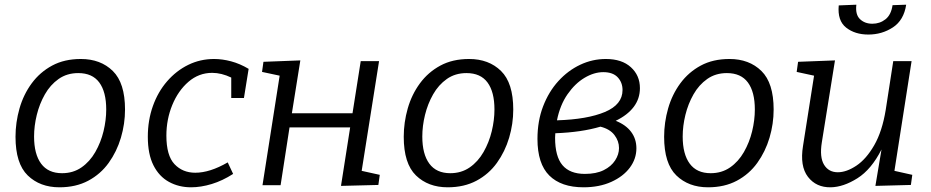

<svg xmlns="http://www.w3.org/2000/svg" viewBox="-20 -788 3961 817"><path d="M324 -537Q408 -537 460 -486Q512 -435 512 -322Q512 -261 494.5 -202Q477 -143 442.5 -95Q408 -47 355.5 -19Q303 9 233 9Q150 9 98 -41.5Q46 -92 46 -206Q46 -267 63 -326.5Q80 -386 115 -433.5Q150 -481 202 -509Q254 -537 324 -537ZM313 -477Q265 -477 229.5 -452Q194 -427 171 -386.5Q148 -346 136.5 -299Q125 -252 125 -207Q125 -132 155 -91.5Q185 -51 244 -51Q291 -51 326.5 -75.5Q362 -100 385.5 -141Q409 -182 420.5 -229.5Q432 -277 432 -322Q432 -397 402.5 -437Q373 -477 313 -477Z M793 9Q741 9 699 -14Q657 -37 633 -84.5Q609 -132 609 -206Q609 -276 630.5 -336.5Q652 -397 691 -442Q730 -487 781 -512Q832 -537 891 -537Q926 -537 963.5 -527Q1001 -517 1038 -495L1018 -371H964V-458Q922 -478 883 -478Q826 -478 782 -440Q738 -402 713 -341Q688 -280 688 -211Q688 -126 722.5 -89.5Q757 -53 811 -53Q873 -53 949 -97L972 -48Q927 -19 881 -5Q835 9 793 9Z M1097 0 1170 -466 1095 -482 1101 -525 1258 -531 1222 -306H1480L1515 -528H1593L1519 -61L1596 -44L1590 -1L1431 3L1470 -246H1212L1174 0Z M1976 -537Q2060 -537 2112 -486Q2164 -435 2164 -322Q2164 -261 2146.5 -202Q2129 -143 2094.5 -95Q2060 -47 2007.5 -19Q1955 9 1885 9Q1802 9 1750 -41.5Q1698 -92 1698 -206Q1698 -267 1715 -326.5Q1732 -386 1767 -433.5Q1802 -481 1854 -509Q1906 -537 1976 -537ZM1965 -477Q1917 -477 1881.5 -452Q1846 -427 1823 -386.5Q1800 -346 1788.5 -299Q1777 -252 1777 -207Q1777 -132 1807 -91.5Q1837 -51 1896 -51Q1943 -51 1978.5 -75.5Q2014 -100 2037.5 -141Q2061 -182 2072.5 -229.5Q2084 -277 2084 -322Q2084 -397 2054.5 -437Q2025 -477 1965 -477Z M2463 9Q2368 9 2317.5 -41Q2267 -91 2267 -197Q2267 -273 2291 -335.5Q2315 -398 2356 -443Q2397 -488 2449 -512.5Q2501 -537 2558 -537Q2626 -537 2664.5 -502Q2703 -467 2703 -413Q2703 -368 2676.5 -333Q2650 -298 2600 -274Q2643 -257 2665.5 -227Q2688 -197 2688 -157Q2688 -112 2660 -74.5Q2632 -37 2581 -14Q2530 9 2463 9ZM2547 -481Q2508 -481 2467.5 -457Q2427 -433 2395 -387Q2363 -341 2350 -276Q2479 -280 2554 -311.5Q2629 -343 2629 -405Q2629 -437 2608.5 -459Q2588 -481 2547 -481ZM2342 -202Q2342 -122 2373.5 -85Q2405 -48 2469 -48Q2517 -48 2549 -64Q2581 -80 2597.5 -105.5Q2614 -131 2614 -158Q2614 -188 2594.5 -213.5Q2575 -239 2535 -249Q2454 -225 2343 -221Q2342 -212 2342 -202Z M3084 -537Q3168 -537 3220 -486Q3272 -435 3272 -322Q3272 -261 3254.5 -202Q3237 -143 3202.5 -95Q3168 -47 3115.5 -19Q3063 9 2993 9Q2910 9 2858 -41.5Q2806 -92 2806 -206Q2806 -267 2823 -326.5Q2840 -386 2875 -433.5Q2910 -481 2962 -509Q3014 -537 3084 -537ZM3073 -477Q3025 -477 2989.5 -452Q2954 -427 2931 -386.5Q2908 -346 2896.5 -299Q2885 -252 2885 -207Q2885 -132 2915 -91.5Q2945 -51 3004 -51Q3051 -51 3086.5 -75.5Q3122 -100 3145.5 -141Q3169 -182 3180.5 -229.5Q3192 -277 3192 -322Q3192 -397 3162.5 -437Q3133 -477 3073 -477Z M3515 9Q3453 10 3418 -35.5Q3383 -81 3397 -167L3444 -466L3370 -482L3376 -525L3533 -531L3477 -182Q3467 -119 3486.5 -87Q3506 -55 3545 -55Q3582 -55 3624 -83Q3666 -111 3700 -170Q3734 -229 3749 -321L3781 -528H3859L3786 -61L3862 -44L3856 -1L3705 3L3731 -152Q3688 -67 3628.5 -29.5Q3569 8 3515 9ZM3675 -641Q3618 -641 3580.5 -670.5Q3543 -700 3549 -765L3624 -768Q3619 -726 3639.5 -706.5Q3660 -687 3692 -687Q3724 -687 3748 -706Q3772 -725 3778 -766L3836 -768Q3826 -702 3779.5 -671.5Q3733 -641 3675 -641Z"/></svg>

Font: Bitter
Style: Italic
Weight: 400
Italic angle: -9°
Designer: Sol Matas, and Bitter project Authors
Foundry: Sol Matas
Version: Version 2.001